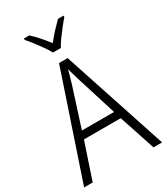

<svg xmlns="http://www.w3.org/2000/svg" viewBox="-228 -1045 993 1143"><g transform="rotate(-30 268.5 -473.5)"><path d="M477 0 395 -248H142L59 0H0L241 -716H300L536 0ZM297 -562Q293 -575 288 -591.5Q283 -608 278 -625.5Q273 -643 269 -658Q265 -642 260.5 -625Q256 -608 251 -592.5Q246 -577 242 -562L158 -300H379ZM241 -788Q229 -811 210 -838Q191 -865 170.5 -891.5Q150 -918 133 -937V-947H170Q194 -925 220 -895.5Q246 -866 268 -837Q291 -867 316 -894Q341 -921 367 -947H405V-937Q388 -918 367 -891Q346 -864 326.5 -837.5Q307 -811 295 -788Z"/></g></svg>

Font: Noto Sans Hebrew SemiCondensed Light
Style: Regular
Weight: 300
Width: 4
Designer: Monotype Design Team
Foundry: Monotype Imaging Inc.
Version: Version 2.003